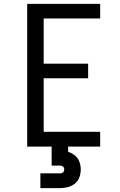

<svg xmlns="http://www.w3.org/2000/svg" viewBox="-20 -755 616 989"><path d="M120 0H496V-76H205V-352H434V-427H205V-660H496V-735H120ZM188 214H288Q309 214 329 209Q349 204 365.5 191Q382 178 389 158Q396 138 396 118Q396 98 389 78.5Q382 59 366 46Q350 33 331 27V0H246V98H288Q294 98 299.5 100Q305 102 308 107Q311 112 311 118Q311 124 308 129Q305 134 299.5 136Q294 138 288 138H188Z"/></svg>

Font: Iosevka Sparkle
Style: Regular
Weight: 400
Designer: Belleve Invis
Foundry: Belleve Invis
Version: Version 4.5.0; ttfautohint (v1.8.3)